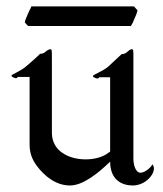

<svg xmlns="http://www.w3.org/2000/svg" viewBox="-20 -569 500 589"><path d="M401.9 -537.1 391.1 -549.3H76.2C75.2 -545.9 73.2 -542 70.8 -538.1L64.9 -524.9C59.1 -512.2 56.2 -503.9 56.2 -500L65.9 -489.3H381.8C382.8 -492.2 384.8 -495.1 387.2 -499L393.1 -513.2C397.9 -522.9 400.9 -532.2 401.9 -537.1ZM389.2 -122.1V-386.2V-400.9C389.2 -416 388.2 -418 384.8 -418C378.9 -418 373 -412.1 368.2 -408.2C362.8 -402.8 353 -402.8 353 -402.8L311 -363.8C293 -349.1 265.1 -339.8 265.1 -335.9C264.2 -332 275.9 -328.1 278.8 -328.1C283.2 -328.1 284.2 -332 284.2 -332H317.9V-104C314 -101.1 311 -99.1 308.1 -97.2C294.9 -87.9 271 -80.1 243.2 -80.1C220.2 -80.1 191.9 -85 169.9 -101.1C157.2 -109.9 139.2 -128.9 139.2 -161.1V-380.9C139.2 -415 139.2 -418 134.8 -418C128.9 -418 123 -413.1 118.2 -409.2C112.8 -403.8 103 -403.8 103 -403.8C103 -403.8 81.1 -382.8 61 -366.2C43 -350.1 15.1 -340.8 15.1 -336.9C15.1 -333 25.9 -329.1 28.8 -329.1C33.2 -329.1 34.2 -333 34.2 -333H70.8V-125C70.8 -92.8 84 -73.2 90.8 -63C117.2 -26.9 152.8 0 194.8 0C233.9 0 279.8 -36.1 317.9 -73.2C317.9 -17.1 354 0 387.2 0C423.8 0 452.1 -30.8 452.1 -51.8C452.1 -62 446.8 -64.9 446.8 -64.9C448.2 -61 426.8 -39.1 411.1 -39.1C396 -39.1 389.2 -63 389.2 -83Z"/></svg>

Font: Pierce
Style: Roman
Weight: 500
Version: Version 0.2.0